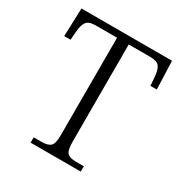

<svg xmlns="http://www.w3.org/2000/svg" viewBox="-166 -841 923 968"><g transform="rotate(30 295.0 -357.0)"><path d="M147 0V-31H194Q228 -31 244 -44.5Q260 -58 260 -109V-676H137Q96 -676 82.5 -657.5Q69 -639 66 -602L62 -550H25L31 -714H558L564 -550H527L523 -602Q520 -639 507 -657.5Q494 -676 452 -676H328V-111Q328 -59 343 -45Q358 -31 393 -31H439V0Z"/></g></svg>

Font: Noto Serif Hentaigana Light
Style: Regular
Weight: 300
Designer: Kazuhiro Yamada
Foundry: nipponia
Version: Version 1.000; ttfautohint (v1.8.4.7-5d5b)